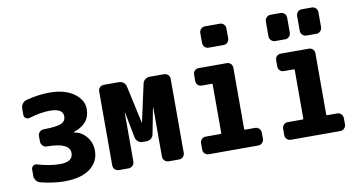

<svg xmlns="http://www.w3.org/2000/svg" viewBox="-75 -951 2150 1152"><g transform="rotate(-10 1000.0 -375.0)"><path d="M340.8 -268.6Q384.8 -262.7 415 -226.1Q445.3 -189.5 445.3 -139.6Q445.3 -72.3 390.6 -31.2Q335.9 9.8 235.4 9.8Q167 9.8 88.9 -9.8Q74.2 -13.7 64.5 -26.4Q54.7 -39.1 54.7 -54.7V-94.7Q54.7 -107.4 65.4 -115.2Q76.2 -123 87.9 -119.1Q164.1 -96.7 224.6 -96.7Q304.7 -96.7 304.7 -150.4Q304.7 -214.8 165 -214.8Q151.4 -214.8 140.6 -225.6Q129.9 -236.3 129.9 -250V-284.2Q129.9 -298.8 140.1 -309.1Q150.4 -319.3 165 -319.3Q243.2 -320.3 271.5 -332.5Q299.8 -344.7 299.8 -375Q299.8 -422.9 219.7 -422.9Q164.1 -422.9 93.8 -401.4Q81.1 -397.5 70.3 -404.8Q59.6 -412.1 59.6 -424.8V-464.8Q59.6 -480.5 69.3 -493.7Q79.1 -506.8 94.7 -510.7Q162.1 -529.3 235.4 -530.3Q330.1 -530.3 385.3 -490.2Q440.4 -450.2 440.4 -394.5Q440.4 -304.7 341.8 -272.5Q339.8 -272.5 339.8 -269.5Q339.8 -268.6 340.8 -268.6Z M932.6 -519.5Q947.3 -519.5 957.5 -509.8Q967.8 -500 967.8 -485.4V-35.2Q967.8 -20.5 958 -10.3Q948.2 0 932.6 0H871.1Q856.4 0 845.7 -9.8Q835 -19.5 835 -35.2V-333Q835 -334 834 -334Q833 -334 833 -333L802.7 -176.8Q799.8 -162.1 788.6 -151.9Q777.3 -141.6 760.7 -141.6H735.4Q719.7 -141.6 708 -151.9Q696.3 -162.1 693.4 -176.8L663.1 -333Q663.1 -334 662.1 -334Q661.1 -334 661.1 -333V-35.2Q661.1 -20.5 650.4 -10.3Q639.6 0 625 0H567.4Q552.7 0 542.5 -9.8Q532.2 -19.5 532.2 -35.2V-485.4Q532.2 -500 542 -509.8Q551.8 -519.5 567.4 -519.5H658.2Q673.8 -519.5 686 -509.8Q698.2 -500 701.2 -485.4L751 -257.8Q751 -256.8 752 -256.8Q752.9 -256.8 752.9 -257.8L802.7 -485.4Q805.7 -500 817.9 -509.8Q830.1 -519.5 845.7 -519.5Z M1224.6 -759.8H1315.4Q1330.1 -759.8 1339.8 -750Q1349.6 -740.2 1349.6 -724.6V-665Q1349.6 -650.4 1339.8 -640.1Q1330.1 -629.9 1315.4 -629.9H1224.6Q1210 -629.9 1200.2 -640.1Q1190.4 -650.4 1190.4 -665V-724.6Q1190.4 -739.3 1200.2 -749.5Q1210 -759.8 1224.6 -759.8ZM1415 -107.4Q1429.7 -107.4 1439.9 -97.2Q1450.2 -86.9 1450.2 -72.3V-35.2Q1450.2 -20.5 1439.9 -10.3Q1429.7 0 1415 0H1115.2Q1100.6 0 1090.3 -9.8Q1080.1 -19.5 1080.1 -35.2V-72.3Q1080.1 -86.9 1089.8 -97.2Q1099.6 -107.4 1115.2 -107.4H1205.1Q1210 -107.4 1210 -112.3V-408.2Q1210 -413.1 1205.1 -413.1H1144.5Q1129.9 -413.1 1120.1 -422.9Q1110.4 -432.6 1110.4 -448.2V-485.4Q1110.4 -500 1120.1 -509.8Q1129.9 -519.5 1144.5 -519.5H1315.4Q1330.1 -519.5 1339.8 -509.8Q1349.6 -500 1349.6 -485.4V-112.3Q1349.6 -107.4 1355.5 -107.4Z M1915 -107.4Q1929.7 -107.4 1939.9 -97.2Q1950.2 -86.9 1950.2 -72.3V-35.2Q1950.2 -20.5 1939.9 -10.3Q1929.7 0 1915 0H1615.2Q1600.6 0 1590.3 -9.8Q1580.1 -19.5 1580.1 -35.2V-72.3Q1580.1 -86.9 1589.8 -97.2Q1599.6 -107.4 1615.2 -107.4H1705.1Q1710 -107.4 1710 -112.3V-408.2Q1710 -413.1 1705.1 -413.1H1644.5Q1629.9 -413.1 1620.1 -422.9Q1610.4 -432.6 1610.4 -448.2V-485.4Q1610.4 -500 1620.1 -509.8Q1629.9 -519.5 1644.5 -519.5H1815.4Q1830.1 -519.5 1839.8 -509.8Q1849.6 -500 1849.6 -485.4V-112.3Q1849.6 -107.4 1855.5 -107.4ZM1875 -759.8Q1889.6 -759.8 1899.9 -750Q1910.2 -740.2 1910.2 -724.6V-634.8Q1910.2 -620.1 1899.9 -609.9Q1889.6 -599.6 1875 -599.6H1815.4Q1800.8 -599.6 1790.5 -609.9Q1780.3 -620.1 1780.3 -634.8V-724.6Q1780.3 -739.3 1790 -749.5Q1799.8 -759.8 1815.4 -759.8ZM1625 -759.8H1684.6Q1699.2 -759.8 1709.5 -750Q1719.7 -740.2 1719.7 -724.6V-634.8Q1719.7 -620.1 1710 -609.9Q1700.2 -599.6 1684.6 -599.6H1625Q1610.4 -599.6 1600.1 -609.9Q1589.8 -620.1 1589.8 -634.8V-724.6Q1589.8 -739.3 1600.1 -749.5Q1610.4 -759.8 1625 -759.8Z"/></g></svg>

Font: Rounded-L Mgen+ 1m bold
Style: Bold
Weight: 700
Designer: [Source Han Sans]
Ryoko NISHIZUKA  (kana & ideographs); Paul D. Hunt (Latin, Greek & Cyrillic); Wenlong ZHANG  (bopomofo
Version: Version 1.059.20150602